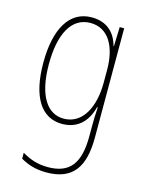

<svg xmlns="http://www.w3.org/2000/svg" viewBox="-112 -561 664 871"><g transform="rotate(15 220.0 -125.5)"><path d="M192 241C317 241 364 167 364 32V-482H343L340 -392H338C322 -452 281 -492 210 -492C105 -492 50 -395 50 -237C50 -74 107 10 203 10C273 10 319 -31 338 -105H341C339 -73 338 -41 338 -19V32C338 156 297 216 192 216C141 216 106 202 70 181V209C105 229 141 241 192 241ZM204 -15C129 -15 76 -86 76 -237C76 -379 122 -466 211 -466C295 -466 338 -389 338 -280V-219C338 -107 294 -15 204 -15Z"/></g></svg>

Font: Noto Sans Armenian Condensed Thin
Style: Regular
Weight: 100
Width: 3
Designer: Monotype Design Team
Foundry: Monotype Imaging Inc.
Version: Version 2.008